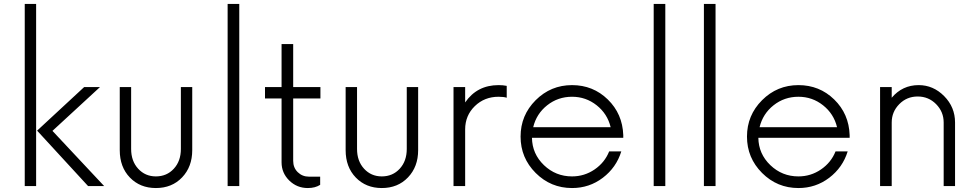

<svg xmlns="http://www.w3.org/2000/svg" viewBox="-20 -940 4935 970"><path d="M105 0V-920H162.5V0ZM425 0 167.5 -280 405 -500H485L245 -278.8L506.2 0Z M767.5 10Q687.5 10 636.2 -43.1Q585 -96.2 585 -181.2V-500H642.5V-187.5Q642.5 -126.2 678.1 -87.5Q713.8 -48.8 767.5 -48.8Q822.5 -48.8 858.1 -87.5Q893.8 -126.2 893.8 -187.5V-500H951.2V-181.2Q951.2 -97.5 900 -43.8Q848.8 10 767.5 10Z M1130 0V-920H1188.8V0Z M1598.8 -442.5H1461.2V-127.5Q1461.2 -92.5 1484.4 -70Q1507.5 -47.5 1541.2 -47.5H1597.5V-6.2Q1572.5 10 1535 10Q1480 10 1441.2 -28.1Q1402.5 -66.2 1402.5 -120V-442.5H1318.8V-500H1402.5V-717.5H1461.2V-500H1598.8Z M1908.8 10Q1828.8 10 1777.5 -43.1Q1726.2 -96.2 1726.2 -181.2V-500H1783.8V-187.5Q1783.8 -126.2 1819.4 -87.5Q1855 -48.8 1908.8 -48.8Q1963.8 -48.8 1999.4 -87.5Q2035 -126.2 2035 -187.5V-500H2092.5V-181.2Q2092.5 -97.5 2041.2 -43.8Q1990 10 1908.8 10Z M2498.8 -510Q2521.2 -510 2540 -506.2V-446.2Q2525 -451.2 2498.8 -451.2Q2427.5 -451.2 2378.8 -403.8Q2330 -356.2 2330 -286.2V0H2271.2V-500H2330V-422.5Q2390 -510 2498.8 -510Z M3128.8 -257.5V-243.8H2667.5Q2668.8 -162.5 2728.1 -105.6Q2787.5 -48.8 2870 -48.8Q2932.5 -48.8 2983.8 -83.8Q3035 -118.8 3057.5 -175H3118.8Q3093.8 -93.8 3025.6 -41.9Q2957.5 10 2870 10Q2762.5 10 2686.2 -66.2Q2610 -142.5 2610 -250Q2610 -357.5 2686.2 -433.8Q2762.5 -510 2870 -510Q2976.2 -510 3050.6 -437.5Q3125 -365 3128.8 -257.5ZM2870 -451.2Q2798.8 -451.2 2744.4 -408.1Q2690 -365 2673.8 -297.5H3065Q3048.8 -365 2994.4 -408.1Q2940 -451.2 2870 -451.2Z M3282.5 0V-920H3341.2V0Z M3536.2 0V-920H3595V0Z M4272.5 -257.5V-243.8H3811.2Q3812.5 -162.5 3871.9 -105.6Q3931.2 -48.8 4013.8 -48.8Q4076.2 -48.8 4127.5 -83.8Q4178.8 -118.8 4201.2 -175H4262.5Q4237.5 -93.8 4169.4 -41.9Q4101.2 10 4013.8 10Q3906.2 10 3830 -66.2Q3753.8 -142.5 3753.8 -250Q3753.8 -357.5 3830 -433.8Q3906.2 -510 4013.8 -510Q4120 -510 4194.4 -437.5Q4268.8 -365 4272.5 -257.5ZM4013.8 -451.2Q3942.5 -451.2 3888.1 -408.1Q3833.8 -365 3817.5 -297.5H4208.8Q4192.5 -365 4138.1 -408.1Q4083.8 -451.2 4013.8 -451.2Z M4621.2 -510Q4695 -510 4750 -454.4Q4805 -398.8 4805 -321.2V0H4747.5V-321.2Q4747.5 -375 4709.4 -413.8Q4671.2 -452.5 4616.2 -452.5Q4561.2 -452.5 4523.1 -413.8Q4485 -375 4485 -321.2V0H4426.2V-500H4485V-446.2Q4538.8 -510 4621.2 -510Z"/></svg>

Font: Now Light
Style: Regular
Weight: 300
Designer: Alfredo Marco Pradil
Foundry: Alfredo Marco Pradil
Version: Version 1.002;PS 001.002;hotconv 1.0.88;makeotf.lib2.5.64775